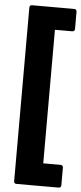

<svg xmlns="http://www.w3.org/2000/svg" viewBox="-62 -777 422 1001"><g transform="rotate(5 149.0 -276.5)"><path d="M64 191Q51 191 51 177V-730Q51 -744 64 -744H284Q298 -744 298 -730V-641Q298 -627 284 -627H194V72H284Q298 72 298 86V177Q298 191 284 191Z"/></g></svg>

Font: Sofia Sans Black
Style: Regular
Weight: 900
Designer: Botio Nikoltchev, Ani Petrova
Foundry: lettersoup
Version: Version 4.100; ttfautohint (v1.8.3)